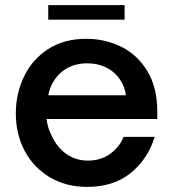

<svg xmlns="http://www.w3.org/2000/svg" viewBox="-20 -721 677 752"><path d="M42 -277Q42 -353 73.5 -420Q105 -487 167.5 -528Q230 -569 318 -569Q392 -569 455.5 -537.5Q519 -506 557.5 -442Q596 -378 596 -285V-255H162Q168 -216 181 -193Q201 -146 238.5 -119Q276 -92 324 -92Q375 -92 411.5 -118.5Q448 -145 464 -185H586Q559 -98 492 -43.5Q425 11 321 11Q239 11 175.5 -26.5Q112 -64 77 -129.5Q42 -195 42 -277ZM473 -348Q469 -379 455 -401Q435 -436 400 -454.5Q365 -473 322 -473Q278 -473 244 -454.5Q210 -436 189 -401Q176 -381 169 -348ZM468 -644H169V-701H468Z"/></svg>

Font: Open Sauce One SemiBold
Style: Regular
Weight: 600
Designer: Alfredo Marco Pradil
Foundry: Creative Sauce Fz LLC
Version: Version 1.477